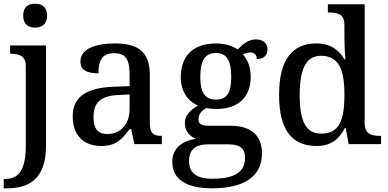

<svg xmlns="http://www.w3.org/2000/svg" viewBox="-34 -783 2107 1043"><path d="M157 -633C192 -633 222 -651 222 -698C222 -746 192 -763 157 -763C120 -763 92 -746 92 -698C92 -651 120 -633 157 -633ZM-14 240H3C127 240 216 187 216 8V-536H21V-491H24C68 -491 106 -482 106 -424V7C106 146 65 189 -7 189H-14Z M516 10C597 10 628 -26 670 -81H679L696 0H845V-45H842C797 -45 780 -61 780 -117V-375C780 -501 717 -547 590 -547C487 -547 403 -519 403 -449C403 -402 436 -385 501 -385C501 -448 516 -494 586 -494C660 -494 670 -444 670 -373V-315L588 -312C435 -307 361 -257 361 -151C361 -41 427 10 516 10ZM548 -55C497 -55 474 -85 474 -146C474 -222 508 -263 611 -267L670 -270V-191C670 -108 622 -55 548 -55Z M1117 240C1303 240 1389 168 1389 51C1389 -38 1340 -100 1217 -100H1102C1056 -100 1044 -112 1044 -136C1044 -164 1064 -184 1088 -196C1100 -193 1126 -191 1142 -191C1268 -191 1328 -264 1328 -364C1328 -419 1311 -458 1286 -487C1298 -494 1311 -498 1327 -498C1351 -498 1361 -480 1361 -462C1403 -462 1419 -487 1419 -516C1419 -544 1399 -569 1356 -569C1314 -569 1281 -540 1257 -514C1235 -531 1190 -547 1142 -547C1011 -547 948 -477 948 -362C948 -291 984 -233 1042 -210C995 -182 970 -154 970 -113C970 -69 1000 -41 1030 -29C958 -18 902 20 902 96C902 188 973 240 1117 240ZM1139 -242C1078 -242 1054 -283 1054 -364C1054 -449 1077 -495 1138 -495C1200 -495 1222 -451 1222 -365C1222 -282 1201 -242 1139 -242ZM1119 188C1024 188 993 149 993 91C993 16 1046 1 1098 1H1201C1263 1 1297 17 1297 73C1297 142 1255 188 1119 188Z M1686 10C1764 10 1809 -28 1839 -87H1844L1860 0H2036V-45H2029C1985 -45 1947 -54 1947 -114V-760H1747V-715H1755C1799 -715 1837 -707 1837 -649V-574C1837 -542 1839 -495 1843 -461H1837C1808 -511 1761 -547 1685 -547C1554 -547 1482 -460 1482 -267C1482 -75 1554 10 1686 10ZM1710 -57C1627 -57 1594 -126 1594 -267C1594 -405 1627 -480 1709 -480C1807 -480 1837 -405 1837 -268C1837 -125 1807 -57 1710 -57Z"/></svg>

Font: Noto Serif Tamil Medium
Style: Italic
Weight: 500
Italic angle: -12°
Designer: Indian Type Foundry, Tom Grace, and the Monotype Design Team
Foundry: Monotype Imaging Inc.
Version: Version 2.003